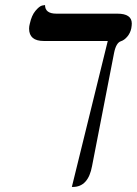

<svg xmlns="http://www.w3.org/2000/svg" viewBox="-20 -570 541 759"><path d="M431 -361 344 86Q329 169 268 169H264L406 -408H153Q95 -408 95 -457Q95 -466 98 -477Q105 -509 120 -527Q135 -545 146 -548L158 -550Q158 -516 203 -516H444Q501 -516 501 -477Q501 -470 499 -458Q495 -439 483 -425Q471 -411 458 -407Q439 -401 431 -361Z"/></svg>

Font: Linux Libertine O
Style: Italic
Weight: 400
Italic angle: -12°
Designer: Philipp H. Poll
Foundry: Philipp H. Poll
Version: Version 5.1.6